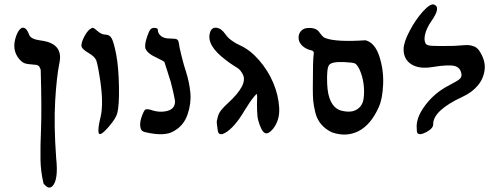

<svg xmlns="http://www.w3.org/2000/svg" viewBox="-20 -860 2292 882"><path d="M180 -17Q167 -71 166 -126.5Q165 -182 168.5 -270.5Q172 -359 167 -540Q166 -542 163.5 -548Q161 -554 160 -555Q159 -556 155.5 -558.5Q152 -561 147.5 -562Q143 -563 136 -563Q105 -565 93 -569.5Q81 -574 68 -589Q33 -631 53 -691Q62 -717 73 -727Q84 -737 95 -730Q106 -723 114 -700Q121 -680 167 -674Q272 -661 253 -571Q240 -508 233.5 -397Q227 -286 238 -134Q249 -34 221 -5Q203 13 180 -17Z M432 -261Q432 -282 442 -322Q456 -382 441 -486Q429 -566 422 -583Q415 -600 388 -616Q354 -635 354 -651Q354 -666 366.5 -690.5Q379 -715 393 -726Q402 -733 407.5 -732Q413 -731 426 -719Q446 -701 464 -701Q484 -701 493.5 -683Q503 -665 514 -609Q525 -550 526.5 -461Q528 -372 518 -338Q512 -316 481.5 -280Q451 -244 439 -244Q432 -244 432 -261Z M651 -252Q636 -255 631 -261Q626 -267 624 -281Q622 -302 634 -333Q642 -353 647.5 -356.5Q653 -360 671 -356Q712 -341 748.5 -350.5Q785 -360 784 -396Q780 -419 774 -445Q768 -471 764 -485Q760 -499 749 -532.5Q738 -566 735 -576L725 -582Q718 -586 702.5 -593.5Q687 -601 679 -605.5Q671 -610 662 -618Q653 -626 649 -635Q642 -652 656 -692Q664 -716 670.5 -724Q677 -732 688 -732Q705 -732 705 -723Q705 -707 719 -695Q733 -683 760 -683Q785 -683 792 -679.5Q799 -676 801 -665Q803 -646 814.5 -600.5Q826 -555 834 -532Q850 -482 854.5 -433.5Q859 -385 841.5 -334Q824 -283 779 -258Q738 -232 651 -252Z M980 -263Q980 -265 977.5 -281.5Q975 -298 976 -304Q977 -310 981 -325Q985 -340 996.5 -354.5Q1008 -369 1028 -387Q1119 -471 1096 -517Q1090 -529 1084 -536Q1078 -543 1072 -547Q1066 -551 1050 -561Q1034 -571 1019 -583Q926 -652 945 -711Q952 -735 974.5 -732.5Q997 -730 1016 -702Q1036 -673 1084 -651Q1130 -630 1171 -582.5Q1212 -535 1235.5 -479Q1259 -423 1262.5 -366Q1266 -309 1235 -269Q1212 -241 1196 -249.5Q1180 -258 1166 -308Q1162 -322 1161 -353Q1160 -384 1161 -403Q1162 -422 1160 -428Q1158 -429 1147.5 -416.5Q1137 -404 1125 -386Q1113 -368 1105 -355Q1059 -276 1015 -250Q983 -232 980 -263Z M1631 -542Q1620 -564 1610.5 -568.5Q1601 -573 1558 -575Q1503 -577 1491.5 -561Q1480 -545 1483 -474Q1487 -374 1543 -353Q1590 -340 1617.5 -356Q1645 -372 1650 -405.5Q1655 -439 1650 -475.5Q1645 -512 1631 -542ZM1505 -252Q1475 -266 1455.5 -289Q1436 -312 1428.5 -343Q1421 -374 1419 -396Q1417 -418 1417 -452Q1417 -590 1421 -610Q1425 -628 1404 -630Q1382 -637 1369 -649.5Q1356 -662 1353 -675.5Q1350 -689 1353.5 -701Q1357 -713 1367 -721.5Q1377 -730 1391 -731Q1412 -733 1425.5 -728Q1439 -723 1444.5 -715Q1450 -707 1458 -697.5Q1466 -688 1475 -685Q1524 -666 1659 -675Q1702 -664 1722.5 -601.5Q1743 -539 1740 -472Q1737 -405 1720 -368Q1684 -287 1627.5 -258Q1571 -229 1505 -252Z M1898 -248Q1894 -252 1894 -279Q1894 -326 1937 -381Q1980 -436 2043 -468Q2081 -488 2091 -496.5Q2101 -505 2100 -518Q2096 -550 2068 -557Q2040 -564 1966 -552Q1906 -542 1870 -564.5Q1834 -587 1834 -634Q1834 -665 1861.5 -717.5Q1889 -770 1923 -807.5Q1957 -845 1974 -839Q2007 -827 1961 -762Q1940 -732 1933 -703Q1926 -674 1936 -659Q1941 -651 1964 -649.5Q1987 -648 2054 -649Q2068 -649 2091.5 -651Q2115 -653 2128 -653Q2141 -653 2156 -647.5Q2171 -642 2181 -628Q2211 -583 2206.5 -541.5Q2202 -500 2175.5 -468Q2149 -436 2106 -416Q1970 -353 1970 -290Q1971 -271 1940 -254Q1909 -237 1898 -248Z"/></svg>

Font: Noam
Style: Regular
Weight: 400
Version: Version 1.1